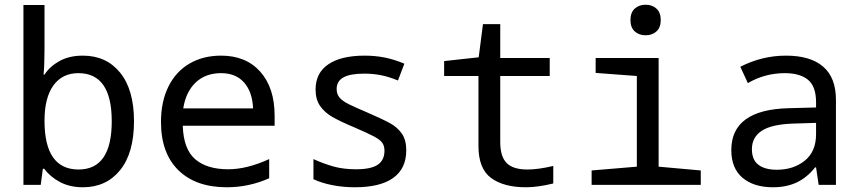

<svg xmlns="http://www.w3.org/2000/svg" viewBox="-20 -781 3640 811"><path d="M167 -68H161L152 0H79V-760H168V-576Q168 -504 164 -466H168Q191 -501 232 -523.5Q273 -546 330 -546Q429 -546 487.5 -474Q546 -402 546 -269Q546 -135 487.5 -62.5Q429 10 330 10Q275 10 233.5 -12Q192 -34 167 -68ZM452 -269Q452 -472 311 -472Q243 -472 205.5 -420Q168 -368 168 -271Q168 -65 312 -65Q452 -65 452 -269Z M660 -266Q660 -352 691.5 -415.5Q723 -479 780.5 -512.5Q838 -546 914 -546Q1019 -546 1079.5 -478Q1140 -410 1140 -292V-250H752Q755 -151 804.5 -108.5Q854 -66 944 -66Q1023 -66 1117 -109V-28Q1031 10 938 10Q807 10 733.5 -62Q660 -134 660 -266ZM1049 -323Q1046 -393 1011 -432.5Q976 -472 914 -472Q848 -472 806.5 -432.5Q765 -393 754 -323Z M1304 -24V-109Q1348 -89 1389.5 -77.5Q1431 -66 1484 -66Q1548 -66 1576 -85.5Q1604 -105 1604 -144Q1604 -165 1594.5 -178Q1585 -191 1561 -204Q1537 -217 1479 -242Q1417 -268 1384 -287Q1351 -306 1332 -333.5Q1313 -361 1313 -403Q1313 -473 1367 -509.5Q1421 -546 1520 -546Q1565 -546 1605 -538Q1645 -530 1688 -512L1661 -441Q1622 -457 1588.5 -463.5Q1555 -470 1519 -470Q1459 -470 1430.5 -454Q1402 -438 1402 -405Q1402 -383 1414.5 -368.5Q1427 -354 1452 -341.5Q1477 -329 1531 -306Q1598 -277 1628.5 -260Q1659 -243 1677.5 -216.5Q1696 -190 1696 -146Q1696 -69 1641 -29.5Q1586 10 1479 10Q1429 10 1383.5 1Q1338 -8 1304 -24Z M2001 -164V-460H1856V-523L2002 -539L2020 -679H2093V-536H2302V-460H2093V-181Q2093 -120 2120 -92.5Q2147 -65 2208 -65Q2253 -65 2317 -80V-6Q2251 10 2202 10Q2107 10 2054 -29.5Q2001 -69 2001 -164Z M2643 -696Q2643 -728 2661 -744.5Q2679 -761 2707 -761Q2735 -761 2753 -744.5Q2771 -728 2771 -696Q2771 -665 2753 -648.5Q2735 -632 2707 -632Q2679 -632 2661 -648.5Q2643 -665 2643 -696ZM2479 -61 2670 -77V-460L2496 -473V-536H2762V-77L2940 -61V0H2479Z M3069 -147Q3069 -318 3312 -324L3427 -327V-349Q3427 -416 3393 -444Q3359 -472 3295 -472Q3211 -472 3139 -430L3107 -499Q3199 -546 3300 -546Q3403 -546 3457 -499.5Q3511 -453 3511 -359V0H3438L3427 -74H3423Q3390 -32 3346.5 -11Q3303 10 3245 10Q3164 10 3116.5 -30Q3069 -70 3069 -147ZM3427 -214V-262L3331 -259Q3239 -256 3197.5 -228.5Q3156 -201 3156 -151Q3156 -106 3183.5 -85Q3211 -64 3261 -64Q3332 -64 3379.5 -102.5Q3427 -141 3427 -214Z"/></svg>

Font: Noto Sans Mono UI
Style: Regular
Weight: 400
Monospace: yes
Designer: Monotype Design team
Foundry: Monotype Imaging Inc.
Version: Version 1.000